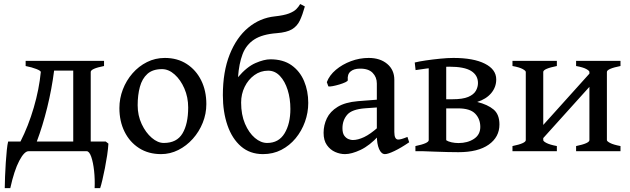

<svg xmlns="http://www.w3.org/2000/svg" viewBox="-20 -760 3165 965"><path d="M511.2 -48.8 524.9 -38.1Q523.4 -12.2 518.6 20.3Q513.7 52.7 507.3 85.2Q501 117.7 494.6 144.3Q488.3 170.9 483.4 185.5H455.6Q457.5 141.1 452.9 98.4Q448.2 55.7 438.5 27.8Q428.7 0 415.5 0H123.5Q102.1 0 76.7 48.3Q51.3 96.7 31.7 185.5H3.9Q3.9 160.6 5.4 126.7Q6.8 92.8 9 57.9Q11.2 22.9 14.2 -5.6Q17.1 -34.2 21 -48.8H83Q122.6 -126.5 149.7 -219.2Q176.8 -312 185.1 -398.4Q184.1 -404.8 162.4 -413.3Q140.6 -421.9 108.9 -428.2V-454.1H502.9V-428.2Q436 -415 436 -398.4V-48.8ZM348.1 -48.8V-405.3H252Q240.2 -312.5 217.3 -219.5Q194.3 -126.5 165 -48.8Z M1017.1 -236.8Q1017.1 -188 999 -143.1Q981 -98.1 949.2 -62.5Q917.5 -26.9 876.2 -6.1Q835 14.6 789.6 14.6Q726.1 14.6 679 -15.6Q631.8 -45.9 606 -98.1Q580.1 -150.4 580.1 -216.8Q580.1 -265.1 597.4 -310.3Q614.7 -355.5 646 -391.4Q677.2 -427.2 718.8 -448Q760.3 -468.8 808.6 -468.8Q871.6 -468.8 918.5 -438.5Q965.3 -408.2 991.2 -356Q1017.1 -303.7 1017.1 -236.8ZM925.8 -219.7Q925.8 -271.5 906.7 -315.2Q887.7 -358.9 857.7 -385.7Q827.6 -412.6 794.4 -412.6Q747.6 -412.6 720.9 -388.7Q694.3 -364.7 683.1 -323.5Q671.9 -282.2 671.9 -231Q671.9 -179.7 692.1 -136.5Q712.4 -93.3 742.7 -67.4Q772.9 -41.5 803.2 -41.5Q868.7 -41.5 897.2 -89.4Q925.8 -137.2 925.8 -219.7Z M1512.2 -727.5Q1500.5 -685.5 1487.1 -657Q1473.6 -628.4 1447.5 -612.8Q1421.4 -597.2 1371.1 -593.3Q1298.3 -587.9 1257.8 -561.5Q1217.3 -535.2 1199.2 -487.8Q1181.2 -440.4 1176.3 -372.1Q1220.7 -424.3 1264.2 -443.1Q1307.6 -461.9 1338.9 -461.9Q1403.3 -461.9 1445.3 -432.1Q1487.3 -402.3 1508.3 -352.5Q1529.3 -302.7 1529.3 -242.7Q1529.3 -193.8 1512.7 -147.7Q1496.1 -101.6 1465.8 -64.9Q1435.5 -28.3 1394 -6.8Q1352.5 14.6 1301.8 14.6Q1236.3 14.6 1191.4 -24.2Q1146.5 -63 1123.3 -130.1Q1100.1 -197.3 1100.1 -281.7Q1100.1 -399.9 1134.3 -485.8Q1168.5 -571.8 1227.5 -620.8Q1286.6 -669.9 1361.3 -677.7Q1406.7 -682.6 1431.9 -692.1Q1457 -701.7 1469.2 -714.1Q1481.4 -726.6 1488.8 -739.7Q1493.7 -737.8 1500.7 -733.9Q1507.8 -730 1512.2 -727.5ZM1439.5 -212.4Q1439.5 -264.2 1425.8 -307.9Q1412.1 -351.6 1387 -378.2Q1361.8 -404.8 1328.1 -404.8Q1289.1 -404.8 1258.3 -382.3Q1227.5 -359.9 1209.7 -323.5Q1191.9 -287.1 1191.9 -244.6Q1191.9 -183.6 1211.4 -137.9Q1231 -92.3 1261 -66.9Q1291 -41.5 1322.8 -41.5Q1380.9 -41.5 1410.2 -89.8Q1439.5 -138.2 1439.5 -212.4Z M1915 14.6Q1896.5 14.6 1885.3 -11Q1874 -36.6 1874 -80.1V-340.3Q1874 -372.6 1852.5 -394.3Q1831.1 -416 1787.1 -415Q1758.3 -414.6 1741.7 -400.6Q1725.1 -386.7 1728 -357.4Q1728.5 -352.5 1716.1 -346.7Q1703.6 -340.8 1685.8 -335.4Q1668 -330.1 1652.1 -327.1Q1636.2 -324.2 1630.4 -325.7L1622.6 -347.2Q1635.7 -381.8 1668.2 -409.2Q1700.7 -436.5 1743.9 -452.6Q1787.1 -468.8 1833 -468.8Q1890.6 -468.8 1926.3 -438.7Q1961.9 -408.7 1961.9 -358.9V-96.7Q1961.9 -58.6 1981.4 -58.6Q1988.3 -58.6 1998.3 -61.3Q2008.3 -64 2027.8 -71.8L2036.6 -44.9Q1995.1 -16.6 1962.4 -1Q1929.7 14.6 1915 14.6ZM1713.9 14.6Q1689 14.6 1664.3 3.7Q1639.6 -7.3 1623 -30.8Q1606.4 -54.2 1606.4 -92.3Q1606.4 -130.9 1622.8 -165.3Q1639.2 -199.7 1677 -222.9Q1714.8 -246.1 1778.8 -251.5L1928.7 -263.2L1933.6 -224.1L1815.9 -215.8Q1748.5 -210.9 1724.9 -183.1Q1701.2 -155.3 1701.2 -115.7Q1701.2 -90.8 1710.4 -78.1Q1719.7 -65.4 1731.9 -60.8Q1744.1 -56.2 1752.4 -56.2Q1778.8 -56.2 1810.1 -71Q1841.3 -85.9 1879.9 -120.1L1883.8 -78.1Q1837.9 -28.3 1792.5 -6.8Q1747.1 14.6 1713.9 14.6Z M2067.9 0V-25.9Q2134.8 -39.6 2134.8 -55.7V-447.3H2222.7V-57.6Q2222.7 -51.8 2239 -42.2Q2255.4 -32.7 2291 -25.9V0ZM2490.2 -134.3Q2490.2 -71.3 2436.5 -33.2Q2382.8 4.9 2284.2 4.9Q2262.7 4.9 2231 4.2Q2199.2 3.4 2165.8 2.2Q2132.3 1 2106 0L2221.2 -55.7Q2232.9 -48.3 2249.8 -44.7Q2266.6 -41 2284.2 -41Q2330.1 -41 2362.1 -62Q2394 -83 2394 -122.1Q2394 -162.1 2368.4 -188.7Q2342.8 -215.3 2282.2 -215.3H2180.2L2176.3 -261.2H2254.4Q2305.7 -261.2 2333.3 -272.9Q2360.8 -284.7 2371.6 -303.5Q2382.3 -322.3 2382.3 -342.8Q2382.3 -381.8 2348.1 -403.3Q2314 -424.8 2237.8 -424.8Q2216.8 -424.8 2185.8 -422.1Q2154.8 -419.4 2123.3 -415.5Q2091.8 -411.6 2068.8 -407.7L2064.5 -445.8Q2085.4 -451.2 2120.4 -456.3Q2155.3 -461.4 2192.6 -465.1Q2230 -468.8 2258.8 -468.8Q2359.9 -468.8 2417 -439.9Q2474.1 -411.1 2474.1 -360.8Q2474.1 -321.8 2448.7 -291.7Q2423.3 -261.7 2378.4 -247.6Q2431.2 -234.4 2460.7 -209.7Q2490.2 -185.1 2490.2 -134.3Z M2672.4 -23.9V-89.8L2962.4 -412.1V-345.7ZM2555.7 0V-25.9Q2622.6 -39.6 2622.6 -55.7V-398.4Q2622.6 -404.3 2606.7 -413.1Q2590.8 -421.9 2555.7 -428.2V-454.1H2778.8V-428.2Q2710.4 -414.6 2710.4 -398.4V-55.7Q2710.4 -49.8 2726.8 -41.3Q2743.2 -32.7 2778.8 -25.9V0ZM2875.5 0V-25.9Q2942.4 -39.6 2942.4 -55.7V-398.4Q2942.4 -404.3 2926.5 -413.1Q2910.6 -421.9 2875.5 -428.2V-454.1H3098.6V-428.2Q3030.3 -414.6 3030.3 -398.4V-55.7Q3030.3 -49.8 3046.6 -41.3Q3063 -32.7 3098.6 -25.9V0Z"/></svg>

Font: Gentium Book Plus
Style: Regular
Weight: 400
Designer: Victor Gaultney, Annie Olsen, Iska Routamaa, Becca Hirsbrunner
Foundry: SIL International
Version: Version 6.101